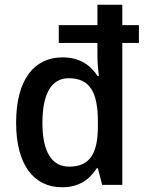

<svg xmlns="http://www.w3.org/2000/svg" viewBox="-20 -780 614 810"><path d="M242 10C313 10 357 -22 388 -70H393L411 0H496V-599H566V-674H496V-760H391V-674H228V-599H391V-546C391 -520 394 -481 397 -459H392C361 -506 315 -538 244 -538C125 -538 48 -445 48 -263C48 -85 122 10 242 10ZM272 -77C195 -77 159 -144 159 -262C159 -383 196 -450 270 -450C361 -450 393 -388 393 -266V-248C393 -132 359 -77 272 -77Z"/></svg>

Font: Noto Sans Bengali SemiCondensed Medium
Style: Regular
Weight: 500
Width: 4
Designer: Joana Ranito - Universal Thirst; Jelle Bosma - Monotype Design Team
Foundry: Universal Thirst ehf.
Version: Version 3.000